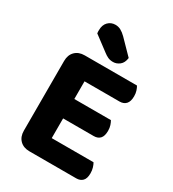

<svg xmlns="http://www.w3.org/2000/svg" viewBox="-200 -944 947 1054"><g transform="rotate(30 273.5 -417.0)"><path d="M155 2Q117 2 94.5 -20.5Q72 -43 72 -81V-523Q72 -561 94.5 -583.5Q117 -606 155 -606H486Q492 -596 497 -581Q502 -566 502 -547Q502 -514 487.5 -498Q473 -482 447 -482H225V-370H457Q463 -360 468 -345Q473 -330 473 -311Q473 -278 459 -262.5Q445 -247 419 -247H225V-122H490Q496 -112 501 -96Q506 -80 506 -61Q506 -28 491.5 -13Q477 2 452 2ZM154 -745Q153 -749 153 -755.5Q153 -762 153 -765Q153 -798 171.5 -817Q190 -836 218 -836Q236 -836 252 -827.5Q268 -819 285 -802L371 -714Q367 -682 348 -667Q329 -652 307 -652Q288 -652 274 -658.5Q260 -665 246 -676Z"/></g></svg>

Font: Baloo Chettan 2
Style: Bold
Weight: 700
Designer: Maithili Shingre, Unnati Kotecha and Ek Type
Foundry: Ek Type
Version: Version 1.640;hotconv 1.0.111;makeotfexe 2.5.65597; ttfautoh